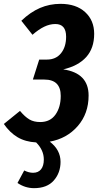

<svg xmlns="http://www.w3.org/2000/svg" viewBox="-45 -727 510 999"><path d="M416 -230Q416 -136 359.5 -71Q303 -6 214 10Q270 53 270 115Q270 172 235 212Q200 252 132 252Q86 252 46 225L81 160Q105 172 127 172Q154 172 168.5 154Q183 136 183 103Q183 54 143 14Q87 11 46.5 -13Q6 -37 -25 -82L59 -150Q85 -119 108 -105.5Q131 -92 164 -92Q216 -92 243.5 -130.5Q271 -169 271 -228Q271 -313 186 -313H126L159 -417H199Q246 -417 272.5 -450Q299 -483 299 -536Q299 -602 243 -602Q214 -602 185 -588Q156 -574 124 -546L66 -619Q113 -664 163 -685.5Q213 -707 270 -707Q351 -707 398 -664Q445 -621 445 -551Q445 -476 403.5 -430Q362 -384 284 -366Q416 -347 416 -230Z"/></svg>

Font: Fira Sans Compressed SemiBold
Style: Italic
Weight: 600
Width: 1
Italic angle: -8°
Designer: bBox Type GmbH & Carrois Corporate GbR & Edenspiekermann AG
Foundry: bBox Type GmbH & Carrois Corporate GbR & Edenspiekermann AG
Version: Version 4.301